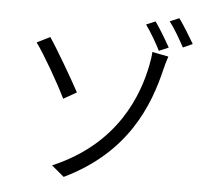

<svg xmlns="http://www.w3.org/2000/svg" viewBox="-59 -915 1118 1024"><g transform="rotate(5 500.0 -402.5)"><path d="M252 -10 319 46C651 -114 752 -373 800 -576C803 -588 811 -619 819 -642L732 -659C732 -642 727 -608 722 -585C691 -432 598 -157 252 -10ZM183 -691 113 -656C154 -600 238 -456 280 -369L350 -409C315 -474 226 -628 183 -691ZM735 -823 686 -802C711 -768 746 -709 766 -668L817 -690C796 -728 759 -790 735 -823ZM860 -851 810 -830C837 -796 870 -738 892 -697L943 -720C921 -758 884 -818 860 -851Z"/></g></svg>

Font: ChiuKong Gothic CL Normal
Style: Regular
Weight: 350
Designer: Ryoko NISHIZUKA 西塚涼子 (kana, bopomofo & ideographs); Paul D. Hunt (Latin, Greek & Cyrillic); Sandoll Communications 산돌커뮤니
Foundry: Adobe
Version: Version 1.300